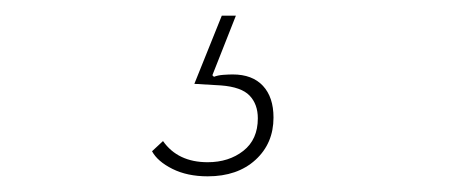

<svg xmlns="http://www.w3.org/2000/svg" viewBox="-20 -23 580 245"><path d="M245 202Q219 202 200 192.5Q181 183 174 170L188 157Q207 184 245 184Q272 184 290.5 169.5Q309 155 309 128Q309 110 298.5 99Q288 88 262 86L228 84L263 -3H281L251 73L253 75Q258 73 265 72.5Q272 72 277 72Q302 72 315.5 86.5Q329 101 329 127Q329 160 306 181Q283 202 245 202Z"/></svg>

Font: IBM Plex Sans Condensed Thin
Style: Italic
Weight: 100
Width: 3
Italic angle: -11°
Designer: Mike Abbink, Paul van der Laan, Pieter van Rosmalen
Foundry: Bold Monday
Version: Version 1.3